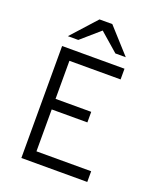

<svg xmlns="http://www.w3.org/2000/svg" viewBox="-165 -1025 945 1128"><g transform="rotate(20 308.0 -461.0)"><path d="M106 -700H496V-633H176V-395H399V-329H176V-67H518V0H106ZM299 -867 183 -766H118L259 -922H339L480 -766H415Z"/></g></svg>

Font: Overpass Mono Light
Style: Regular
Weight: 300
Monospace: yes
Designer: Delve Withrington, Dave Bailey
Foundry: Delve Fonts
Version: Version 1.000;DELV;Overpass